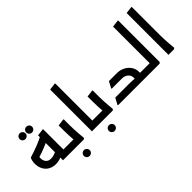

<svg xmlns="http://www.w3.org/2000/svg" viewBox="-17 -1490 2422 2422"><g transform="rotate(-45 1194.0 -279.5)"><path d="M180 -524Q158 -524 143 -539Q128 -554 128 -575Q128 -597 143 -612Q158 -627 180 -627Q201 -627 216.5 -612Q232 -597 232 -575Q232 -554 216.5 -539Q201 -524 180 -524ZM298 -524Q276 -524 261 -539Q246 -554 246 -575Q246 -597 261 -612Q276 -627 298 -627Q319 -627 334.5 -612Q350 -597 350 -575Q350 -554 334.5 -539Q319 -524 298 -524Z M232 -28Q174 -28 131.5 -52.5Q89 -77 66 -121Q43 -165 43 -221Q43 -268 60 -307L67 -313Q150 -338 219.5 -365.5Q289 -393 347 -424L396 -343Q341 -313 270 -284Q199 -255 111 -229L146 -255Q146 -249 144.5 -240.5Q143 -232 143 -218Q143 -192 152.5 -170Q162 -148 182 -134.5Q202 -121 233 -121Q257 -121 284 -128.5Q311 -136 345 -152L380 -79Q347 -55 309 -41.5Q271 -28 232 -28ZM326 0V-93H512V0ZM326 0V-445L423 -457L426 -449V0ZM512 0V-93Q524 -93 528 -80.5Q532 -68 532 -47Q532 -27 528 -13.5Q524 0 512 0Z M603 199Q581 199 566 184Q551 169 551 148Q551 126 566 111Q581 96 603 96Q624 96 639.5 111Q655 126 655 148Q655 169 639.5 184Q624 199 603 199Z M607 0 610 -42Q610 -42 607 -74.5Q604 -107 601 -158Q598 -209 598 -265V-350L695 -362L698 -354V-247Q698 -206 700.5 -165Q703 -124 705.5 -89.5Q708 -55 710.5 -34.5Q713 -14 713 -14L698 0ZM512 0V-93H618V0ZM512 0Q501 0 496.5 -13.5Q492 -27 492 -48Q492 -68 496.5 -80.5Q501 -93 512 -93Z M942 0 842 -1V-746L939 -758L942 -749ZM842 0V-93H1028V0ZM1028 0V-93Q1040 -93 1044 -80.5Q1048 -68 1048 -47Q1048 -27 1044 -13.5Q1040 0 1028 0Z M1049 199Q1027 199 1012 184Q997 169 997 148Q997 126 1012 111Q1027 96 1049 96Q1070 96 1085.5 111Q1101 126 1101 148Q1101 169 1085.5 184Q1070 199 1049 199Z M1123 0 1126 -42Q1126 -42 1123 -74.5Q1120 -107 1117 -158Q1114 -209 1114 -265V-350L1211 -362L1214 -354V-247Q1214 -206 1216.5 -165Q1219 -124 1221.5 -89.5Q1224 -55 1226.5 -34.5Q1229 -14 1229 -14L1214 0ZM1028 0V-93H1134V0ZM1028 0Q1017 0 1012.5 -13.5Q1008 -27 1008 -48Q1008 -68 1012.5 -80.5Q1017 -93 1028 -93Z M1759 0V-93H1879V0ZM1879 0V-93Q1891 -93 1895 -80.5Q1899 -68 1899 -47Q1899 -27 1895 -13.5Q1891 0 1879 0ZM1693 -110Q1693 -136 1678.5 -157.5Q1664 -179 1639 -191.5Q1614 -204 1582 -204H1435V-215L1445 -297H1582Q1639 -297 1687 -273Q1735 -249 1764 -206.5Q1793 -164 1793 -110ZM1309 0 1305 -7 1351 -93H1490V0ZM1351 0V-93H1602Q1627 -93 1651.5 -91.5Q1676 -90 1692 -88Q1708 -86 1708 -86V0ZM1400 -204 1396 -211 1442 -297H1560V-204ZM1703 0Q1700 -22 1696.5 -49.5Q1693 -77 1693 -110H1793Q1793 -79 1796 -55Q1799 -31 1802 -14L1787 0Z M1965 0V-746L2062 -758L2065 -750V-14L2050 0ZM1879 0V-93H2026V0ZM1879 0Q1868 0 1863.5 -13.5Q1859 -27 1859 -48Q1859 -68 1863.5 -80.5Q1868 -93 1879 -93Z M2207 0V-746L2304 -758L2307 -749V-247Q2307 -206 2309.5 -165Q2312 -124 2314.5 -89.5Q2317 -55 2319.5 -34.5Q2322 -14 2322 -14L2307 0Z"/></g></svg>

Font: Fustat SemiBold
Style: Regular
Weight: 600
Designer: Mohamed Gaber, Khaled Hosny, Laura Garcia Mut
Foundry: Kief Type Foundry, Alif Type Foundry, Hard Type Foundry
Version: Version 1.007